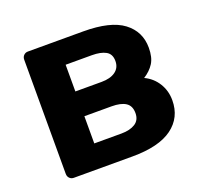

<svg xmlns="http://www.w3.org/2000/svg" viewBox="-97 -632 787 743"><g transform="rotate(-20 297.0 -260.0)"><path d="M87 0Q77 0 70 -7Q63 -14 63 -25V-495Q63 -506 70 -513Q77 -520 87 -520H315Q427 -520 479.5 -480.5Q532 -441 532 -374Q532 -334 517 -310.5Q502 -287 475 -270Q509 -254 528.5 -222.5Q548 -191 548 -152Q548 -81 493 -40.5Q438 0 328 0ZM207 -98H319Q354 -98 375.5 -111.5Q397 -125 397 -154Q397 -184 377 -197Q357 -210 319 -210H207ZM207 -312H315Q351 -312 372 -327Q393 -342 393 -370Q393 -399 372 -410.5Q351 -422 315 -422H207Z"/></g></svg>

Font: Rubik SemiBold
Style: Regular
Weight: 600
Designer: Hubert and Fischer
Foundry: Hubert and Fischer
Version: Version 2.300;gftools[0.9.30]